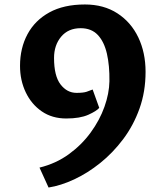

<svg xmlns="http://www.w3.org/2000/svg" viewBox="-20 -773 740 858"><path d="M69.5 -478.5Q69.5 -558 102.8 -620Q136 -682 200.5 -717.5Q265 -753 359.5 -753Q443.5 -753 504.5 -713.5Q565.5 -674 598 -606Q630.5 -538 630.5 -452Q630.5 -363.5 603.5 -288Q576.5 -212.5 530.5 -151.2Q484.5 -90 427.8 -44.5Q371 1 311.2 28.8Q251.5 56.5 197 65L156.5 -24Q230 -42 287.5 -83.8Q345 -125.5 385.2 -180.8Q425.5 -236 446.8 -295.8Q468 -355.5 469 -410Q470 -479.5 457.8 -533Q445.5 -586.5 417 -616.8Q388.5 -647 340.5 -647Q285 -647 253.2 -609Q221.5 -571 221.5 -514Q221.5 -433.5 250.5 -395.8Q279.5 -358 322 -358Q352.5 -358 367.2 -363Q382 -368 394 -373L423.5 -291Q412 -277 374.8 -260.2Q337.5 -243.5 276 -243.5Q213 -243.5 166.8 -275.2Q120.5 -307 95 -360.5Q69.5 -414 69.5 -478.5Z"/></svg>

Font: Merriweather Sans
Style: Bold
Weight: 700
Designer: Eben Sorkin
Foundry: Eben Sorkin
Version: Version 1.008; ttfautohint (v1.7.19-72a1) -l 8 -r 50 -G 200 